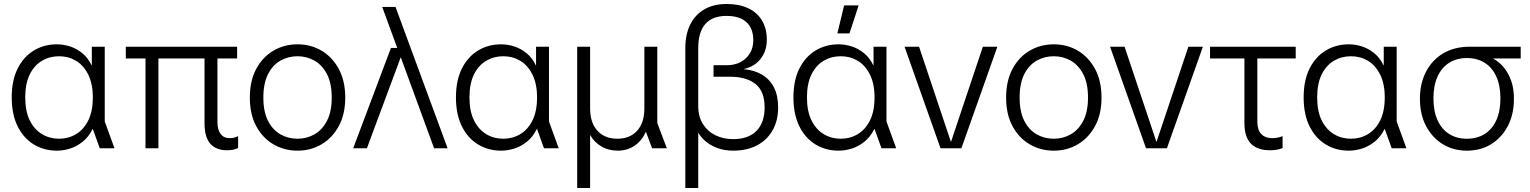

<svg xmlns="http://www.w3.org/2000/svg" viewBox="-20 -746 7697 966"><path d="M266 12Q202 12 150.5 -19Q99 -50 69 -110Q39 -170 39 -256Q39 -342 69 -401.5Q99 -461 150.5 -492Q202 -523 266 -523Q299 -523 332 -512.5Q365 -502 394 -478.5Q423 -455 441 -417H442V-511H507V-135L556 0H482L447 -97H446Q426 -57 396 -33Q366 -9 332.5 1.5Q299 12 266 12ZM277 -48Q324 -48 362.5 -71Q401 -94 424 -140Q447 -186 447 -256Q447 -325 423.5 -371.5Q400 -418 362 -440.5Q324 -463 277 -463Q230 -463 191.5 -440.5Q153 -418 130 -372Q107 -326 107 -256Q107 -186 130 -140Q153 -94 191.5 -71Q230 -48 277 -48Z M1123 10Q1067 10 1038 -23Q1009 -56 1009 -126V-479H1074V-133Q1074 -93 1090 -72Q1106 -51 1135 -51Q1146 -51 1156 -53Q1166 -55 1178 -61V-1Q1165 5 1151.5 7.5Q1138 10 1123 10ZM712 0V-479H777V0ZM613 -452V-511H1173V-452Z M1477 12Q1410 12 1355.5 -20Q1301 -52 1269 -111.5Q1237 -171 1237 -255Q1237 -339 1269 -399Q1301 -459 1355.5 -491Q1410 -523 1477 -523Q1544 -523 1598 -491Q1652 -459 1684.5 -399Q1717 -339 1717 -255Q1717 -171 1684.5 -111.5Q1652 -52 1598 -20Q1544 12 1477 12ZM1477 -48Q1523 -48 1562 -70Q1601 -92 1625 -138Q1649 -184 1649 -255Q1649 -327 1625 -373Q1601 -419 1562 -441Q1523 -463 1477 -463Q1430 -463 1391 -441Q1352 -419 1328.5 -373Q1305 -327 1305 -255Q1305 -184 1328.5 -138Q1352 -92 1391 -70Q1430 -48 1477 -48Z M2164 0 1989 -478 1983 -493 1903 -711H1970L2232 0ZM1757 0 1947 -505H2019L2015 -468H2000L1826 0Z M2501 12Q2437 12 2385.5 -19Q2334 -50 2304 -110Q2274 -170 2274 -256Q2274 -342 2304 -401.5Q2334 -461 2385.5 -492Q2437 -523 2501 -523Q2534 -523 2567 -512.5Q2600 -502 2629 -478.5Q2658 -455 2676 -417H2677V-511H2742V-135L2791 0H2717L2682 -97H2681Q2661 -57 2631 -33Q2601 -9 2567.5 1.5Q2534 12 2501 12ZM2512 -48Q2559 -48 2597.5 -71Q2636 -94 2659 -140Q2682 -186 2682 -256Q2682 -325 2658.5 -371.5Q2635 -418 2597 -440.5Q2559 -463 2512 -463Q2465 -463 2426.5 -440.5Q2388 -418 2365 -372Q2342 -326 2342 -256Q2342 -186 2365 -140Q2388 -94 2426.5 -71Q2465 -48 2512 -48Z M2884 200V-511H2949V-201Q2949 -128 2986 -88Q3023 -48 3086 -48Q3149 -48 3185.5 -88Q3222 -128 3222 -201V-511H3287V-127L3335 0H3261L3230 -82H3229Q3210 -39 3173.5 -13.5Q3137 12 3088 12Q3041 12 3004.5 -10Q2968 -32 2950 -66H2949V200Z M3428 200V-504Q3428 -573 3453 -623Q3478 -673 3524.5 -699.5Q3571 -726 3636 -726Q3699 -726 3744.5 -704.5Q3790 -683 3814 -642.5Q3838 -602 3838 -546Q3838 -489 3806.5 -449.5Q3775 -410 3723 -399V-398Q3776 -393 3814.5 -370Q3853 -347 3874 -306Q3895 -265 3895 -206Q3895 -139 3867 -90Q3839 -41 3788.5 -14.5Q3738 12 3669 12Q3624 12 3588.5 -1.5Q3553 -15 3529.5 -35.5Q3506 -56 3494 -77H3493V200ZM3668 -46Q3745 -46 3786 -87.5Q3827 -129 3827 -206Q3827 -287 3781 -323.5Q3735 -360 3652 -360H3570V-418H3637Q3677 -418 3706.5 -434Q3736 -450 3753 -478Q3770 -506 3770 -544Q3770 -603 3735.5 -634.5Q3701 -666 3636 -666Q3564 -666 3528.5 -625Q3493 -584 3493 -504V-213Q3493 -158 3517.5 -120.5Q3542 -83 3581.5 -64.5Q3621 -46 3668 -46Z M4199 12Q4135 12 4083.5 -19Q4032 -50 4002 -110Q3972 -170 3972 -256Q3972 -342 4002 -401.5Q4032 -461 4083.5 -492Q4135 -523 4199 -523Q4232 -523 4265 -512.5Q4298 -502 4327 -478.5Q4356 -455 4374 -417H4375V-511H4440V-135L4489 0H4415L4380 -97H4379Q4359 -57 4329 -33Q4299 -9 4265.5 1.5Q4232 12 4199 12ZM4210 -48Q4257 -48 4295.5 -71Q4334 -94 4357 -140Q4380 -186 4380 -256Q4380 -325 4356.5 -371.5Q4333 -418 4295 -440.5Q4257 -463 4210 -463Q4163 -463 4124.5 -440.5Q4086 -418 4063 -372Q4040 -326 4040 -256Q4040 -186 4063 -140Q4086 -94 4124.5 -71Q4163 -48 4210 -48ZM4193 -578 4227 -719H4300L4254 -578Z M4712 0 4531 -511H4604L4764 -33H4765L4925 -511H4998L4817 0Z M5282 12Q5215 12 5160.5 -20Q5106 -52 5074 -111.5Q5042 -171 5042 -255Q5042 -339 5074 -399Q5106 -459 5160.5 -491Q5215 -523 5282 -523Q5349 -523 5403 -491Q5457 -459 5489.5 -399Q5522 -339 5522 -255Q5522 -171 5489.5 -111.5Q5457 -52 5403 -20Q5349 12 5282 12ZM5282 -48Q5328 -48 5367 -70Q5406 -92 5430 -138Q5454 -184 5454 -255Q5454 -327 5430 -373Q5406 -419 5367 -441Q5328 -463 5282 -463Q5235 -463 5196 -441Q5157 -419 5133.5 -373Q5110 -327 5110 -255Q5110 -184 5133.5 -138Q5157 -92 5196 -70Q5235 -48 5282 -48Z M5746 0 5565 -511H5638L5798 -33H5799L5959 -511H6032L5851 0Z M6369 10Q6306 10 6273.5 -23.5Q6241 -57 6241 -126V-479H6306V-134Q6306 -93 6325.5 -72Q6345 -51 6381 -51Q6392 -51 6405 -53Q6418 -55 6433 -61V-1Q6418 5 6402.5 7.5Q6387 10 6369 10ZM6068 -452V-511H6499V-452Z M6766 12Q6702 12 6650.5 -19Q6599 -50 6569 -110Q6539 -170 6539 -256Q6539 -342 6569 -401.5Q6599 -461 6650.5 -492Q6702 -523 6766 -523Q6799 -523 6832 -512.5Q6865 -502 6894 -478.5Q6923 -455 6941 -417H6942V-511H7007V-135L7056 0H6982L6947 -97H6946Q6926 -57 6896 -33Q6866 -9 6832.5 1.5Q6799 12 6766 12ZM6777 -48Q6824 -48 6862.5 -71Q6901 -94 6924 -140Q6947 -186 6947 -256Q6947 -325 6923.5 -371.5Q6900 -418 6862 -440.5Q6824 -463 6777 -463Q6730 -463 6691.5 -440.5Q6653 -418 6630 -372Q6607 -326 6607 -256Q6607 -186 6630 -140Q6653 -94 6691.5 -71Q6730 -48 6777 -48Z M7360 12Q7292 12 7238.5 -21Q7185 -54 7154.5 -112.5Q7124 -171 7124 -249Q7124 -327 7155 -386Q7186 -445 7242 -478Q7298 -511 7375 -511H7631V-452H7493V-451Q7524 -434 7547 -405.5Q7570 -377 7583.5 -338.5Q7597 -300 7597 -249Q7597 -171 7566.5 -112.5Q7536 -54 7483 -21Q7430 12 7360 12ZM7360 -48Q7412 -48 7450 -72Q7488 -96 7508.5 -141.5Q7529 -187 7529 -251Q7529 -315 7508.5 -360.5Q7488 -406 7450 -430Q7412 -454 7360 -454Q7309 -454 7271 -430Q7233 -406 7212.5 -360.5Q7192 -315 7192 -251Q7192 -187 7212.5 -141.5Q7233 -96 7271 -72Q7309 -48 7360 -48Z"/></svg>

Font: TikTok Sans 24pt Light
Style: Regular
Weight: 300
Version: Version 4.000